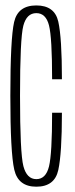

<svg xmlns="http://www.w3.org/2000/svg" viewBox="-20 -700 283 724"><path d="M117 4Q186 4 199.8 -58.8Q213.5 -121.5 213.5 -275H176.5Q176.5 -120.5 164.8 -72.5Q153 -24.5 117 -24.5Q81 -24.5 68.2 -73.5Q55.5 -122.5 55.5 -339Q55.5 -555.5 68 -603Q80.5 -650.5 117 -650.5Q153 -650.5 164.8 -604.2Q176.5 -558 176.5 -401H213.5Q213.5 -557.5 199.8 -618.5Q186 -679.5 117 -679.5Q47.5 -679.5 33.2 -616.8Q19 -554 19 -339Q19 -124.5 33.8 -60.2Q48.5 4 117 4Z"/></svg>

Font: Anybody ExtraCondensed ExtraLight
Style: Regular
Weight: 250
Width: 2
Version: Version 1.113;gftools[0.9.25]